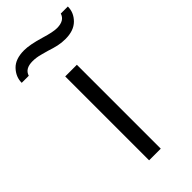

<svg xmlns="http://www.w3.org/2000/svg" viewBox="-286 -771 827 827"><g transform="rotate(-45 127.5 -358.0)"><path d="M164 -511V0H93V-511ZM208 -624Q185 -624 164.5 -628.5Q144 -633 117 -642Q112 -643 87.5 -650Q63 -657 40 -657Q-6 -657 -16 -624H-59Q-59 -660 -32.5 -688Q-6 -716 47 -716Q82 -716 142 -698Q191 -683 215 -683Q261 -683 271 -716H314Q314 -679 286.5 -651.5Q259 -624 208 -624Z"/></g></svg>

Font: Chivo Light
Style: Regular
Weight: 300
Designer: Hector Gatti
Foundry: Omnibus-Type
Version: Version 1.007